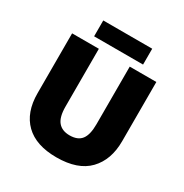

<svg xmlns="http://www.w3.org/2000/svg" viewBox="-200 -1132 1156 1206"><g transform="rotate(30 378.5 -529.0)"><path d="M684 -377Q684 -242 607.5 -162.5Q531 -83 376 -83Q228 -83 150.5 -158.5Q73 -234 73 -373V-807H267V-388Q267 -312 295.5 -278Q324 -244 379 -244Q438 -244 464.5 -278.5Q491 -313 491 -389V-807H684ZM557 -975V-860H202V-975Z"/></g></svg>

Font: Noto Sans Kannada UI Black
Style: Regular
Weight: 900
Designer: Jelle Bosma - Monotype Design Team
Foundry: Monotype Imaging Inc.
Version: Version 2.005; ttfautohint (v1.8.4.7-5d5b)